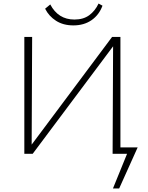

<svg xmlns="http://www.w3.org/2000/svg" viewBox="-20 -866 835 1081"><path d="M650 0V-36H755L737 0ZM616 195 710 -36H755L651 195ZM136 0V-22L611 -658H639V-635L164 0ZM117 0V-658H161L158 0ZM614 0 617 -658H658V0ZM393 -723Q336 -723 295.5 -749Q255 -775 234 -817L263 -841Q285 -799 319 -777.5Q353 -756 399 -756Q449 -756 482 -780Q515 -804 535 -846L557 -834Q538 -782 495.5 -752.5Q453 -723 393 -723Z"/></svg>

Font: Ysabeau Infant ExtraLight
Style: Regular
Weight: 250
Designer: Christian Thalmann (Catharsis Fonts)
Version: Version 2.001;gftools[0.9.30]; featfreeze: ss01,ss02,lnum